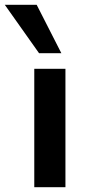

<svg xmlns="http://www.w3.org/2000/svg" viewBox="-72 -781 364 801"><path d="M71 0V-494H201V0ZM91 -559 -52 -761H81L184 -559Z"/></svg>

Font: Nunito Sans 10pt
Style: Bold
Weight: 700
Designer: Vernon Adams
Foundry: Vernon Adams
Version: Version 3.101;gftools[0.9.27]